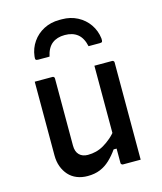

<svg xmlns="http://www.w3.org/2000/svg" viewBox="-121 -899 841 998"><g transform="rotate(-15 300.0 -400.0)"><path d="M182 -534Q186 -534 188 -532.5Q190 -531 191.5 -529Q193 -527 193 -523Q193 -478 193 -431.5Q193 -385 193 -339Q193 -293 193 -248.5Q193 -204 193 -162Q193 -129 210 -112Q227 -95 256 -95Q279 -95 300.5 -100.5Q322 -106 342.5 -118Q363 -130 383.5 -147.5Q404 -165 423 -191V-88H392Q371 -58 347 -35.5Q323 -13 294 -1Q265 11 227 11Q195 11 169 0.5Q143 -10 125 -30Q107 -50 97 -77Q87 -104 87 -137Q87 -182 87 -226.5Q87 -271 87 -316.5Q87 -362 87 -406Q87 -438 87 -470Q87 -502 87 -534Q111 -534 135 -534Q159 -534 182 -534ZM503 -534Q507 -534 509 -532.5Q511 -531 512.5 -529Q514 -527 514 -523Q514 -452 514 -381.5Q514 -311 514 -240Q514 -169 514 -99Q514 -78 514 -60Q514 -42 514 -26.5Q514 -11 514 0Q498 0 481.5 0Q465 0 449.5 0Q434 0 419 0Q416 0 413.5 -1.5Q411 -3 409.5 -5Q408 -7 408 -11Q408 -98 408 -185.5Q408 -273 408 -360Q408 -447 408 -534Q425 -534 440.5 -534Q456 -534 472 -534Q488 -534 503 -534ZM300 -728Q258 -728 231.5 -707Q205 -686 195 -640Q179 -640 164.5 -640Q150 -640 134 -640Q124 -640 121 -644Q118 -648 120 -662Q125 -704 148.5 -738Q172 -772 209.5 -791.5Q247 -811 293 -811H307Q353 -811 390.5 -791.5Q428 -772 451.5 -738Q475 -704 480 -662Q481 -648 478.5 -644Q476 -640 466 -640Q450 -640 435.5 -640Q421 -640 405 -640Q395 -686 368.5 -707Q342 -728 300 -728Z"/></g></svg>

Font: Recursive Monospace Medium
Style: Regular
Weight: 500
Version: Version 1.047